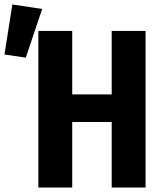

<svg xmlns="http://www.w3.org/2000/svg" viewBox="-110 -836 730 856"><path d="M388 -292H212V0H61V-698H212V-415H388V-698H539V0H388ZM-90 -593 -55 -816 78 -796 5 -579Z"/></svg>

Font: iA Writer Duo V
Style: Regular
Weight: 400
Designer: Mike Abbink, Paul van der Laan, Pieter van Rosmalen, Oliver Reichenstein
Foundry: Information Architects Inc.
Version: Version 2.000